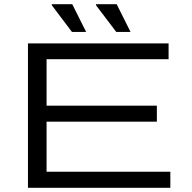

<svg xmlns="http://www.w3.org/2000/svg" viewBox="-20 -892 911 912"><path d="M532.2 -740.2 436 -867.2V-872.1H534.2L600.1 -740.2ZM321.8 -740.2 226.1 -867.2V-872.1H323.2L389.2 -740.2ZM112.8 0V-686H780.8V-610.8H201.2V-390.1H725.1V-314H201.2V-76.2H789.1V0Z"/></svg>

Font: Archivo Expanded Light
Style: Regular
Weight: 300
Width: 7
Designer: Hector Gatti
Foundry: Omnibus-Type
Version: Version 2.001